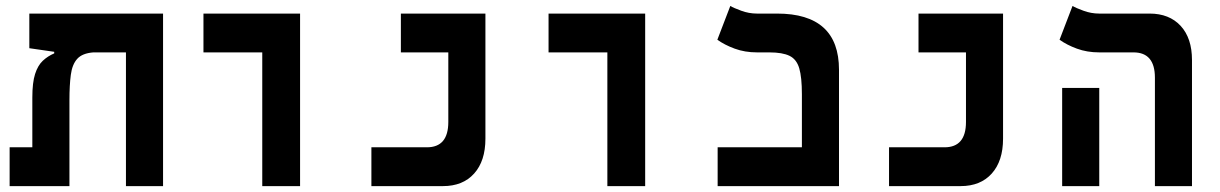

<svg xmlns="http://www.w3.org/2000/svg" viewBox="-20 -632 4142 652"><path d="M533.7 0H407.7V-454.1H296.9Q259.3 -451.2 242.2 -432.1Q225.1 -413.1 220.5 -377.9Q215.8 -342.8 215.8 -291.5V0H12.7V-131.8H89.8V-300.8Q89.8 -351.6 99.1 -380.6Q108.4 -409.7 125.2 -425.5Q142.1 -441.4 164.1 -450.7V-456.1L79.6 -468.3V-585.9H533.7Z M870.6 0V-454.1H670.9V-585.9H999V0Z M1241.2 0V-131.8H1429.7Q1502.4 -131.8 1502.4 -217.8V-454.1H1341.3V-585.9H1628.4V-161.1Q1628.4 -85.4 1590.1 -42.7Q1551.8 0 1484.4 0Z M2042.5 0V-454.1H1842.8V-585.9H2170.9V0Z M2417 0V-131.8H2703.1V-312Q2703.1 -369.6 2694.1 -400.1Q2685.1 -430.7 2661.1 -442.4Q2637.2 -454.1 2592.3 -454.1H2550.8Q2509.3 -454.1 2474.9 -466.8Q2440.4 -479.5 2416 -497.1L2460 -611.8Q2471.2 -605 2497.3 -595.5Q2523.4 -585.9 2550.3 -585.9H2618.7Q2829.1 -585.9 2829.1 -395V0Z M2999 0V-131.8H3187.5Q3260.3 -131.8 3260.3 -217.8V-454.1H3099.1V-585.9H3386.2V-161.1Q3386.2 -85.4 3347.9 -42.7Q3309.6 0 3242.2 0Z M3901.9 0V-368.2Q3901.9 -454.1 3829.1 -454.1H3712.9Q3671.4 -454.1 3637 -466.8Q3602.5 -479.5 3578.1 -497.1L3622.1 -611.8Q3633.3 -605 3659.4 -595.5Q3685.5 -585.9 3712.4 -585.9H3883.8Q3950.7 -585.9 3989.3 -544.2Q4027.8 -502.4 4027.8 -428.2V0ZM3586.9 0V-333.5H3712.9V0Z"/></svg>

Font: Cascadia Mono
Style: Bold
Weight: 700
Monospace: yes
Designer: Aaron Bell
Foundry: Saja Typeworks
Version: Version 2404.023; ttfautohint (v1.8.4)